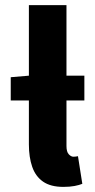

<svg xmlns="http://www.w3.org/2000/svg" viewBox="-20 -720 372 751"><path d="M22 -327V-418L93 -424H310V-327ZM228 11Q178 11 148.5 -9.5Q119 -30 106 -67.5Q93 -105 93 -155V-700H240V-149Q240 -126 249 -116.5Q258 -107 267 -107Q272 -107 275.5 -107.5Q279 -108 285 -109L302 -1Q290 4 271.5 7.5Q253 11 228 11Z"/></svg>

Font: Mada
Style: Bold
Weight: 700
Designer: Khaled Hosny
Version: Version 1.5